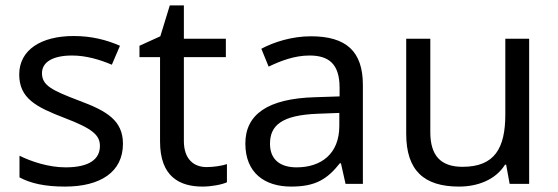

<svg xmlns="http://www.w3.org/2000/svg" viewBox="-20 -679 2059 709"><path d="M434 -148C434 -234 375 -269 273 -307C170 -346 135 -364 135 -409C135 -449 174 -474 246 -474C298 -474 348 -459 393 -440L423 -510C373 -532 317 -546 252 -546C132 -546 51 -495 51 -404C51 -316 113 -284 217 -244C322 -204 349 -180 349 -140C349 -92 311 -61 222 -61C159 -61 94 -83 52 -104V-24C93 -2 145 10 220 10C351 10 434 -44 434 -148Z M743 -62C694 -62 659 -93 659 -158V-468H814V-536H659V-659H607L572 -545L495 -510V-468H571V-156C571 -26 644 10 728 10C760 10 799 3 818 -6V-73C801 -67 769 -62 743 -62Z M1128 -545C1058 -545 992 -524 945 -499L972 -433C1016 -454 1067 -474 1123 -474C1193 -474 1234 -444 1234 -355V-323L1143 -320C968 -315 886 -256 886 -149C886 -40 958 10 1055 10C1145 10 1188 -17 1235 -76H1239L1256 0H1320V-365C1320 -490 1258 -545 1128 -545ZM1154 -259 1233 -262V-214C1233 -110 1165 -61 1075 -61C1017 -61 977 -88 977 -148C977 -216 1020 -254 1154 -259Z M1934 -536H1846V-257C1846 -132 1807 -63 1688 -63C1607 -63 1569 -105 1569 -191V-536H1480V-185C1480 -49 1546 10 1675 10C1744 10 1810 -15 1845 -71H1849L1862 0H1934Z"/></svg>

Font: Noto Sans Cuneiform
Style: Regular
Weight: 400
Designer: Monotype Design Team
Foundry: Monotype Imaging Inc.
Version: Version 2.001